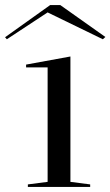

<svg xmlns="http://www.w3.org/2000/svg" viewBox="-45 -738 436 758"><path d="M65 0V-10L143 -20V-472H58V-483L233 -515V-20L311 -10V0ZM-18 -583 -25 -591 153 -718H193L371 -592L361 -583L143 -689Z"/></svg>

Font: Kalnia SemiExpanded Light
Style: Regular
Weight: 300
Width: 6
Designer: Frida Medrano
Foundry: Frida Medrano
Version: Version 1.105